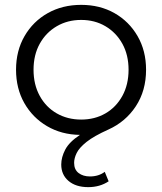

<svg xmlns="http://www.w3.org/2000/svg" viewBox="-20 -550 667 790"><path d="M343 220Q292 220 262 194.5Q232 169 232 127Q232 97 248.5 65.5Q265 34 309 5Q233 4 173.5 -31Q114 -66 80 -126Q46 -186 46 -263Q46 -341 81 -401.5Q116 -462 176.5 -496Q237 -530 314 -530Q391 -530 451 -496Q511 -462 546 -401.5Q581 -341 581 -263Q581 -177 539 -113Q497 -49 426 -17Q366 10 336 34Q306 58 295.5 79.5Q285 101 285 120Q285 148 303.5 162Q322 176 350 176Q386 176 411 157L427 196Q391 220 343 220ZM314 -58Q370 -58 414 -83.5Q458 -109 483.5 -155.5Q509 -202 509 -263Q509 -324 483.5 -370Q458 -416 414 -442Q370 -468 314 -468Q258 -468 213.5 -442Q169 -416 143.5 -370Q118 -324 118 -263Q118 -202 143.5 -155.5Q169 -109 213.5 -83.5Q258 -58 314 -58Z"/></svg>

Font: Montserrat
Style: Regular
Weight: 400
Designer: Julieta Ulanovsky
Foundry: Julieta Ulanovsky
Version: Version 9.000; ttfautohint (v1.8.4.7-5d5b)